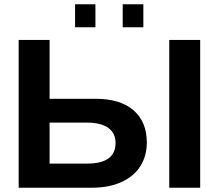

<svg xmlns="http://www.w3.org/2000/svg" viewBox="-20 -874 1019 894"><path d="M663.6 -210.4Q663.6 -147.9 633.5 -100.3Q603.5 -52.7 545.7 -26.4Q487.8 0 409.2 0H66.9V-688H210.9V-414.1H424.8Q539.6 -414.1 601.6 -360.6Q663.6 -307.1 663.6 -210.4ZM518.1 -208.5Q518.1 -253.9 484.1 -278.6Q450.2 -303.2 382.8 -303.2H210.9V-112.3H385.7Q518.1 -112.3 518.1 -208.5ZM768.1 0V-688H912.1V0ZM551.3 -747.1V-854H647.5V-747.1ZM329.6 -747.1V-854H424.3V-747.1Z"/></svg>

Font: Liberation Sans
Style: Bold
Weight: 700
Designer: Steve Matteson
Foundry: Ascender Corporation
Version: Version 2.1.5